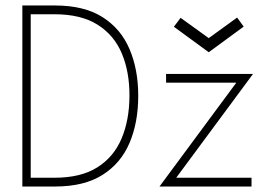

<svg xmlns="http://www.w3.org/2000/svg" viewBox="-20 -680 981 700"><path d="M61.5 -660H181Q286.5 -660 353.5 -617.8Q420.5 -575.5 452.2 -501Q484 -426.5 484 -330.5Q484 -234 452.5 -159.5Q421 -85 354 -42.5Q287 0 181 0H61.5ZM92 -628V-32H179Q275 -32 335 -70Q395 -108 423.2 -175Q451.5 -242 452 -329.5Q452.5 -417 424.5 -484.2Q396.5 -551.5 336 -589.8Q275.5 -628 179 -628ZM585.5 -410.5H902.5L622.5 -32H897V0H561.5L841.5 -378.5H585.5ZM741 -489.5 614 -582.5 638.5 -615 741 -541 844.5 -616 868.5 -583Z"/></svg>

Font: League Spartan Thin Thin
Style: Regular
Weight: 250
Version: Version 2.002